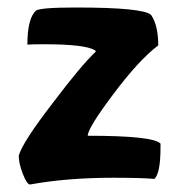

<svg xmlns="http://www.w3.org/2000/svg" viewBox="-20 -472 478 512"><path d="M282 2Q159 2 60 20Q52 20 41 -8Q30 -36 30 -57Q40 -93 122 -199Q196 -297 234 -333Q237 -336 233 -338Q207 -354 98 -354Q62 -354 53 -353Q53 -421 75 -443Q84 -452 182 -452Q363 -452 383 -432Q402 -404 402 -351Q350 -312 280 -218Q214 -130 214 -110Q389 -110 408 -89V-78Q408 -11 392 5Q354 2 282 2Z"/></svg>

Font: Bubblegum Sans
Style: Regular
Weight: 400
Designer: Angel Koziupa and Alejandro Paul
Foundry: Angel Koziupa and Alejandro Paul
Version: Version 1.001